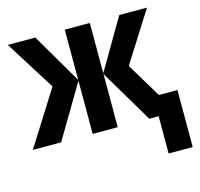

<svg xmlns="http://www.w3.org/2000/svg" viewBox="-107 -660 1011 970"><g transform="rotate(-15 399.0 -175.0)"><path d="M743 -545H598L444 -282V-545H313V-282L159 -545H15L179 -284L0 0H148L313 -278V0H444V-278L609 0H658V195H784V-103H687L578 -284Z"/></g></svg>

Font: Noto Sans Display SemiCondensed
Style: Bold
Weight: 700
Width: 4
Designer: Monotype Design Team
Foundry: Monotype Imaging Inc.
Version: Version 1.900